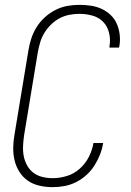

<svg xmlns="http://www.w3.org/2000/svg" viewBox="-20 -763 540 791"><path d="M197 8Q169 8 142.5 2Q116 -4 95 -18.5Q74 -33 60 -55Q46 -77 40 -102.5Q34 -128 34.5 -155.5Q35 -183 40 -210L97 -555Q101 -580 109 -604.5Q117 -629 131 -651.5Q145 -674 165 -692Q185 -710 208.5 -722Q232 -734 257 -738.5Q282 -743 307 -743Q331 -743 354.5 -739.5Q378 -736 398.5 -726.5Q419 -717 435.5 -701.5Q452 -686 461 -665.5Q470 -645 473 -621.5Q476 -598 472 -574Q471 -572 471 -570.5Q471 -569 470 -567H431Q431 -568 431 -569.5Q431 -571 431 -572Q436 -600 429.5 -627Q423 -654 405.5 -672.5Q388 -691 361.5 -698.5Q335 -706 307 -706Q287 -706 266 -702Q245 -698 226 -688Q207 -678 191 -662.5Q175 -647 163.5 -628.5Q152 -610 146 -590Q140 -570 136 -549L79 -204Q76 -183 75 -161Q74 -139 78 -119Q82 -99 92 -81Q102 -63 118 -51Q134 -39 154.5 -34Q175 -29 197 -29Q226 -29 255.5 -38Q285 -47 308.5 -68Q332 -89 346 -116.5Q360 -144 365 -174H405Q401 -149 392 -126Q383 -103 369 -81Q355 -59 335.5 -41.5Q316 -24 293 -12.5Q270 -1 245.5 3.5Q221 8 197 8Z"/></svg>

Font: Iosevka Curly XLtObl
Style: Regular
Weight: 200
Italic angle: -9°
Monospace: yes
Designer: Belleve Invis
Foundry: Belleve Invis
Version: Version 11.1.0; ttfautohint (v1.8.3)